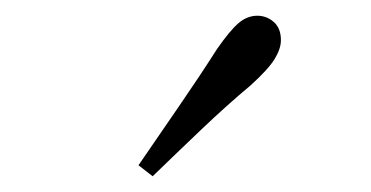

<svg xmlns="http://www.w3.org/2000/svg" viewBox="-20 -830 472 244"><path d="M156 -620Q182 -658 207.5 -695Q233 -732 256 -768Q272 -791 283 -800.5Q294 -810 307 -810Q319 -810 328 -802Q337 -794 337 -779Q337 -768 329 -755Q321 -742 299 -722Q268 -696 237 -666.5Q206 -637 174 -606Z"/></svg>

Font: Early Summer Mincho Light
Style: Regular
Weight: 300
Designer: GuiWonder
Version: Version 1.002